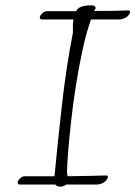

<svg xmlns="http://www.w3.org/2000/svg" viewBox="-20 -691 507 719"><path d="M206 8Q193 8 187 0H56Q46 0 46 -7Q46 -14 54.5 -22.5Q63 -31 73 -31H184Q197 -166 212.5 -303Q228 -440 253 -568V-598Q253 -604 254 -608Q255 -612 255 -618H139Q129 -618 129 -625Q129 -632 137.5 -640.5Q146 -649 156 -649H265Q270 -660 283.5 -665.5Q297 -671 323 -671Q338 -671 338 -661V-659L332 -650Q374 -650 409.5 -650.5Q445 -651 461 -652Q467 -652 467 -646Q467 -640 458 -630.5Q449 -621 429 -618H320V-616Q303 -568 289 -503.5Q275 -439 264 -369Q253 -299 246 -234.5Q239 -170 235 -120Q231 -70 231 -47Q231 -36 234 -31Q280 -32 320.5 -32.5Q361 -33 378 -34Q384 -34 384 -28Q384 -22 375 -12.5Q366 -3 346 0H228Q218 8 206 8Z"/></svg>

Font: Bilbo
Style: Regular
Weight: 400
Designer: Robert E. Leuschke
Foundry: Robert E. Leuschke
Version: Version 1.100